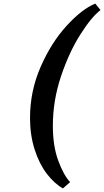

<svg xmlns="http://www.w3.org/2000/svg" viewBox="-20 -829 579 1068"><path d="M147 -173Q147 -322 206 -457Q265 -592 350.5 -685.5Q436 -779 510 -809L539 -773Q489 -735 426.5 -636.5Q364 -538 319 -403.5Q274 -269 274 -129Q274 -17 304 64.5Q334 146 370 184L330 219Q282 192 240 137Q198 82 172.5 2Q147 -78 147 -173Z"/></svg>

Font: Be Vietnam
Style: Bold Italic
Weight: 700
Italic angle: -9.66701°
Designer: Gabriel Lam
Foundry: TypeRant
Version: Version 3.000